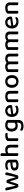

<svg xmlns="http://www.w3.org/2000/svg" viewBox="3110 -3806 898 7157"><g transform="rotate(-90 3558.5 -228.0)"><path d="M375 -324Q363 -280 349.5 -235.5Q336 -191 322.5 -149Q309 -107 296.5 -71Q284 -35 274 -8Q264 -1 250 3Q236 7 215 7Q192 7 174 0Q156 -7 150 -22Q138 -46 122 -99Q106 -152 90 -215Q74 -278 59 -342Q44 -406 35 -454Q43 -463 57.5 -470.5Q72 -478 90 -478Q135 -478 144 -427Q153 -376 163.5 -324Q174 -272 184 -226.5Q194 -181 202.5 -145.5Q211 -110 215 -92H219Q224 -110 234.5 -144.5Q245 -179 258.5 -223.5Q272 -268 288 -319.5Q304 -371 321 -422Q344 -436 376 -436Q399 -436 414.5 -428Q430 -420 435 -405Q451 -355 466 -306.5Q481 -258 493.5 -216Q506 -174 515.5 -142Q525 -110 530 -92H535Q555 -178 577 -274Q599 -370 614 -466Q624 -471 636 -474.5Q648 -478 660 -478Q682 -478 695.5 -468Q709 -458 709 -436Q709 -423 703 -392Q697 -361 686.5 -319.5Q676 -278 663.5 -231.5Q651 -185 638.5 -142Q626 -99 614 -63Q602 -27 594 -8Q586 -2 570 2.5Q554 7 534 7Q481 7 472 -18Q463 -42 451 -77Q439 -112 426 -152.5Q413 -193 400 -237Q387 -281 375 -324Z M984 -67Q1019 -67 1045 -74Q1071 -81 1082 -89V-216L973 -205Q927 -200 904 -184.5Q881 -169 881 -137Q881 -104 906 -85.5Q931 -67 984 -67ZM982 -482Q1075 -482 1130 -441.5Q1185 -401 1185 -314V-81Q1185 -58 1174.5 -45.5Q1164 -33 1146 -22Q1120 -7 1079 4Q1038 15 984 15Q887 15 832.5 -23Q778 -61 778 -135Q778 -201 820.5 -236Q863 -271 943 -279L1082 -293V-315Q1082 -359 1053.5 -379Q1025 -399 974 -399Q934 -399 897 -388Q860 -377 831 -363Q821 -371 814 -382.5Q807 -394 807 -408Q807 -425 815.5 -436Q824 -447 842 -455Q870 -469 906 -475.5Q942 -482 982 -482Z M1637 -292Q1637 -347 1607.5 -372.5Q1578 -398 1530 -398Q1498 -398 1471.5 -387.5Q1445 -377 1425 -362V-2Q1418 1 1405.5 3.5Q1393 6 1378 6Q1349 6 1335 -5Q1321 -16 1321 -42V-649Q1328 -651 1341 -654Q1354 -657 1369 -657Q1398 -657 1411.5 -646Q1425 -635 1425 -609V-451Q1448 -463 1478.5 -472.5Q1509 -482 1547 -482Q1634 -482 1687.5 -436Q1741 -390 1741 -296V-2Q1734 1 1721 3.5Q1708 6 1694 6Q1664 6 1650.5 -5Q1637 -16 1637 -42V-292Z M1983 -2Q1976 1 1963.5 3.5Q1951 6 1936 6Q1907 6 1893 -5Q1879 -16 1879 -42V-370Q1879 -395 1889 -410.5Q1899 -426 1921 -440Q1950 -458 1995 -470Q2040 -482 2094 -482Q2182 -482 2182 -432Q2182 -420 2178 -409.5Q2174 -399 2169 -391Q2159 -393 2144 -395Q2129 -397 2112 -397Q2072 -397 2039 -388.5Q2006 -380 1983 -367Z M2563 -44Q2544 -32 2516.5 -24Q2489 -16 2451 -16Q2407 -16 2367.5 -28.5Q2328 -41 2298 -68.5Q2268 -96 2250.5 -140Q2233 -184 2233 -248Q2233 -306 2250.5 -349.5Q2268 -393 2299.5 -422.5Q2331 -452 2374.5 -467Q2418 -482 2471 -482Q2520 -482 2561.5 -469.5Q2603 -457 2629 -440Q2646 -429 2655.5 -415Q2665 -401 2665 -381V13Q2665 63 2647.5 99Q2630 135 2599.5 157.5Q2569 180 2527 190.5Q2485 201 2437 201Q2386 201 2349 191Q2312 181 2295 171Q2264 152 2264 121Q2264 104 2271 92.5Q2278 81 2289 74Q2312 90 2350 103Q2388 116 2431 116Q2494 116 2528.5 90.5Q2563 65 2563 8ZM2466 -98Q2500 -98 2523 -108Q2546 -118 2562 -132V-374Q2547 -383 2525 -390.5Q2503 -398 2473 -398Q2412 -398 2375 -361Q2338 -324 2338 -249Q2338 -208 2348 -179Q2358 -150 2375 -132Q2392 -114 2415.5 -106Q2439 -98 2466 -98Z M2883 -181Q2897 -124 2937.5 -96.5Q2978 -69 3041 -69Q3083 -69 3118 -82Q3153 -95 3174 -110Q3202 -94 3202 -65Q3202 -48 3189 -33.5Q3176 -19 3153.5 -8.5Q3131 2 3100.5 8Q3070 14 3035 14Q2977 14 2929.5 -2Q2882 -18 2848 -50Q2814 -82 2795.5 -129Q2777 -176 2777 -238Q2777 -298 2795 -343.5Q2813 -389 2844 -419.5Q2875 -450 2917 -466Q2959 -482 3007 -482Q3055 -482 3094.5 -466.5Q3134 -451 3162.5 -423.5Q3191 -396 3206.5 -358Q3222 -320 3222 -275Q3222 -250 3210 -238.5Q3198 -227 3175 -223ZM3007 -401Q2952 -401 2915.5 -364Q2879 -327 2877 -258L3123 -293Q3119 -338 3090 -369.5Q3061 -401 3007 -401Z M3645 -303Q3645 -352 3617.5 -375Q3590 -398 3543 -398Q3508 -398 3480.5 -389Q3453 -380 3433 -369V-2Q3426 1 3413.5 3.5Q3401 6 3386 6Q3357 6 3343 -5Q3329 -16 3329 -42V-372Q3329 -395 3338 -409Q3347 -423 3368 -437Q3396 -454 3441 -468Q3486 -482 3543 -482Q3640 -482 3695 -438.5Q3750 -395 3750 -307V-2Q3743 1 3730 3.5Q3717 6 3702 6Q3673 6 3659 -5Q3645 -16 3645 -42V-303Z M4337 -234Q4337 -177 4320 -131Q4303 -85 4272.5 -53Q4242 -21 4198 -3.5Q4154 14 4100 14Q4046 14 4002 -3.5Q3958 -21 3927.5 -53Q3897 -85 3880 -131Q3863 -177 3863 -234Q3863 -291 3880 -337Q3897 -383 3928 -415Q3959 -447 4003 -464.5Q4047 -482 4100 -482Q4153 -482 4197 -464.5Q4241 -447 4272 -414.5Q4303 -382 4320 -336.5Q4337 -291 4337 -234ZM4100 -398Q4040 -398 4005 -355Q3970 -312 3970 -234Q3970 -156 4004 -113.5Q4038 -71 4100 -71Q4162 -71 4196 -113.5Q4230 -156 4230 -234Q4230 -311 4195.5 -354.5Q4161 -398 4100 -398Z M5032 -313Q5032 -357 5007.5 -377.5Q4983 -398 4941 -398Q4913 -398 4887.5 -387.5Q4862 -377 4841 -359Q4843 -351 4844 -342Q4845 -333 4845 -324V-2Q4838 1 4825 3.5Q4812 6 4798 6Q4769 6 4755 -5Q4741 -16 4741 -42V-313Q4741 -357 4716 -377.5Q4691 -398 4649 -398Q4621 -398 4596 -389Q4571 -380 4554 -369V-2Q4547 1 4534.5 3.5Q4522 6 4507 6Q4478 6 4464 -5Q4450 -16 4450 -42V-372Q4450 -395 4459 -409Q4468 -423 4489 -437Q4518 -456 4562 -469Q4606 -482 4651 -482Q4698 -482 4735.5 -469Q4773 -456 4797 -431Q4825 -453 4863.5 -467.5Q4902 -482 4953 -482Q4992 -482 5026 -472.5Q5060 -463 5084.5 -442.5Q5109 -422 5123 -391Q5137 -360 5137 -317V-2Q5129 1 5116.5 3.5Q5104 6 5089 6Q5060 6 5046 -5Q5032 -16 5032 -42V-313Z M5857 -313Q5857 -357 5832.5 -377.5Q5808 -398 5766 -398Q5738 -398 5712.5 -387.5Q5687 -377 5666 -359Q5668 -351 5669 -342Q5670 -333 5670 -324V-2Q5663 1 5650 3.5Q5637 6 5623 6Q5594 6 5580 -5Q5566 -16 5566 -42V-313Q5566 -357 5541 -377.5Q5516 -398 5474 -398Q5446 -398 5421 -389Q5396 -380 5379 -369V-2Q5372 1 5359.5 3.5Q5347 6 5332 6Q5303 6 5289 -5Q5275 -16 5275 -42V-372Q5275 -395 5284 -409Q5293 -423 5314 -437Q5343 -456 5387 -469Q5431 -482 5476 -482Q5523 -482 5560.5 -469Q5598 -456 5622 -431Q5650 -453 5688.5 -467.5Q5727 -482 5778 -482Q5817 -482 5851 -472.5Q5885 -463 5909.5 -442.5Q5934 -422 5948 -391Q5962 -360 5962 -317V-2Q5954 1 5941.5 3.5Q5929 6 5914 6Q5885 6 5871 -5Q5857 -16 5857 -42V-313Z M6181 -181Q6195 -124 6235.5 -96.5Q6276 -69 6339 -69Q6381 -69 6416 -82Q6451 -95 6472 -110Q6500 -94 6500 -65Q6500 -48 6487 -33.5Q6474 -19 6451.5 -8.5Q6429 2 6398.5 8Q6368 14 6333 14Q6275 14 6227.5 -2Q6180 -18 6146 -50Q6112 -82 6093.5 -129Q6075 -176 6075 -238Q6075 -298 6093 -343.5Q6111 -389 6142 -419.5Q6173 -450 6215 -466Q6257 -482 6305 -482Q6353 -482 6392.5 -466.5Q6432 -451 6460.5 -423.5Q6489 -396 6504.5 -358Q6520 -320 6520 -275Q6520 -250 6508 -238.5Q6496 -227 6473 -223ZM6305 -401Q6250 -401 6213.5 -364Q6177 -327 6175 -258L6421 -293Q6417 -338 6388 -369.5Q6359 -401 6305 -401Z M6943 -303Q6943 -352 6915.5 -375Q6888 -398 6841 -398Q6806 -398 6778.5 -389Q6751 -380 6731 -369V-2Q6724 1 6711.5 3.5Q6699 6 6684 6Q6655 6 6641 -5Q6627 -16 6627 -42V-372Q6627 -395 6636 -409Q6645 -423 6666 -437Q6694 -454 6739 -468Q6784 -482 6841 -482Q6938 -482 6993 -438.5Q7048 -395 7048 -307V-2Q7041 1 7028 3.5Q7015 6 7000 6Q6971 6 6957 -5Q6943 -16 6943 -42V-303Z"/></g></svg>

Font: Baloo Thambi 2 Medium
Style: Regular
Weight: 500
Designer: Aadarsh Rajan and Ek Type
Foundry: Ek Type
Version: Version 1.640;hotconv 1.0.111;makeotfexe 2.5.65597; ttfautoh